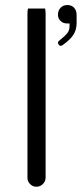

<svg xmlns="http://www.w3.org/2000/svg" viewBox="-20 -728 317 744"><path d="M213.9 -550.3Q219.7 -550.3 224.1 -554.2Q252.9 -574.7 265.1 -594.2Q276.9 -613.3 276.9 -639.6V-669.9Q276.9 -688 266.1 -699.2Q256.3 -708.5 241.2 -708.5Q225.1 -708.5 214.8 -698Q204.6 -687.5 204.6 -670.9Q204.6 -656.7 214.4 -647Q224.1 -637.2 239.3 -637.2H249.5V-627Q249.5 -609.4 239.7 -598.1Q237.3 -595.2 231.9 -589.8Q226.6 -584.5 213.4 -573.7Q204.6 -567.4 204.6 -562.5Q204.6 -557.6 208.3 -554Q211.9 -550.3 213.9 -550.3ZM88.4 -694.8Q86.4 -688.5 86.4 -672.9V-39.1Q86.4 -24.9 96.7 -14.6Q106.9 -4.4 121.1 -4.4Q135.7 -4.4 146.2 -14.9Q156.7 -25.4 156.7 -39.1V-672.9Q156.7 -687 154.8 -694.8Z"/></svg>

Font: YuPearl-ExtraLight
Style: ExtraLight
Weight: 200
Designer: Max Yao
Foundry: Max-Everyday
Version: Version 1.011; ttfautohint (v1.8.3)